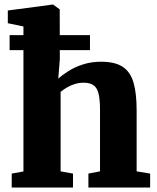

<svg xmlns="http://www.w3.org/2000/svg" viewBox="-20 -840 704 860"><path d="M85 -72V-721.5L15 -736V-793L214 -819.5H218L247.5 -798L248 -575L241 -487.5Q257.5 -503 285.5 -521Q313.5 -539 350.8 -551.2Q388 -563.5 432.5 -563.5Q495.5 -563.5 530 -540.5Q564.5 -517.5 578.2 -469.5Q592 -421.5 592 -347V-72.5L652.5 -62.5V0H376V-62.5L428 -72.5V-346.5Q428 -390.5 422.2 -417.5Q416.5 -444.5 400.5 -457Q384.5 -469.5 354 -469.5Q333.5 -469.5 314.5 -463.5Q295.5 -457.5 279.5 -448Q263.5 -438.5 251.5 -428.5V-72.5L307 -62.5V0H32.5V-62.5ZM23 -682.5H383V-615.5H23Z"/></svg>

Font: Merriweather 28pt Black
Style: Regular
Weight: 900
Version: Version 2.100